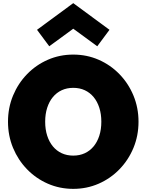

<svg xmlns="http://www.w3.org/2000/svg" viewBox="-20 -1188 934 1224"><path d="M447 16Q360.5 16 285 -17Q209.5 -50 152.5 -108.8Q95.5 -167.5 63.2 -245.2Q31 -323 31 -412Q31 -501 63.2 -578.8Q95.5 -656.5 152.5 -715.2Q209.5 -774 285 -807Q360.5 -840 447 -840Q533.5 -840 609 -807Q684.5 -774 741.5 -715.2Q798.5 -656.5 830.8 -578.8Q863 -501 863 -412Q863 -323 830.8 -245.2Q798.5 -167.5 741.5 -108.8Q684.5 -50 609 -17Q533.5 16 447 16ZM447 -196Q487.5 -196 520.5 -211.2Q553.5 -226.5 577 -255Q600.5 -283.5 613.2 -323.2Q626 -363 626 -412Q626 -461 613.2 -500.8Q600.5 -540.5 577 -569Q553.5 -597.5 520.5 -612.8Q487.5 -628 447 -628Q406.5 -628 373.5 -612.8Q340.5 -597.5 317 -569Q293.5 -540.5 280.8 -500.8Q268 -461 268 -412Q268 -363 280.8 -323.2Q293.5 -283.5 317 -255Q340.5 -226.5 373.5 -211.2Q406.5 -196 447 -196ZM294 -893 216 -998 447 -1168 678 -998 600 -893 447 -1005Z"/></svg>

Font: Spartan Thin Black
Style: Regular
Weight: 900
Version: Version 1.004